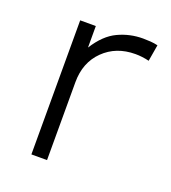

<svg xmlns="http://www.w3.org/2000/svg" viewBox="-99 -570 576 646"><g transform="rotate(20 189.0 -247.5)"><path d="M85 0V-480H141V-403Q174 -455.5 216 -475.2Q258 -495 305 -495Q318 -495 331.8 -494Q345.5 -493 358 -490L348 -431Q335.5 -434 323.2 -435.5Q311 -437 299 -437Q230 -437 185.5 -393.2Q141 -349.5 141 -279V0Z"/></g></svg>

Font: Geologica Thin Roman Thin
Style: Regular
Weight: 250
Version: Version 1.010;gftools[0.9.28]